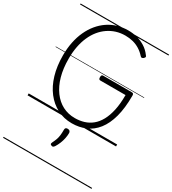

<svg xmlns="http://www.w3.org/2000/svg" viewBox="-314 -1115 1541 1716"><g transform="rotate(30 456.5 -257.5)"><path d="M466 19Q383 19 315 -16Q247 -51 197.5 -115Q148 -179 121.5 -268.5Q95 -358 95 -468Q95 -541 108 -605Q121 -669 146 -723Q171 -777 206 -819.5Q241 -862 285 -892Q329 -922 381 -937.5Q433 -953 491 -953Q539 -953 583 -941.5Q627 -930 666.5 -905.5Q706 -881 736 -840Q745 -831 743.5 -824.5Q742 -818 733 -809Q722 -801 714.5 -801Q707 -801 699 -811Q672 -841 639.5 -861Q607 -881 570 -890.5Q533 -900 491 -900Q442 -900 398.5 -886.5Q355 -873 317 -847Q279 -821 249 -784Q219 -747 197.5 -698.5Q176 -650 165 -592.5Q154 -535 154 -468Q154 -367 176.5 -287.5Q199 -208 241 -151Q283 -94 340 -64.5Q397 -35 466 -35Q516 -35 560 -48.5Q604 -62 640 -91.5Q676 -121 702 -168.5Q728 -216 742.5 -283Q757 -350 757 -440H496Q488 -440 483.5 -445.5Q479 -451 479 -465Q479 -479 483.5 -484.5Q488 -490 496 -490H791Q803 -490 808 -485Q813 -480 813 -467Q813 -338 788 -246Q763 -154 716.5 -95Q670 -36 606 -8.5Q542 19 466 19ZM409 282Q398 278 397 271.5Q396 265 402 252Q415 226 422 206Q429 186 432 162Q435 138 435 103Q435 92 440.5 85.5Q446 79 460 79Q475 79 482.5 87Q490 95 490 106Q490 133 484 162Q478 191 467 218Q456 245 441 269Q434 279 427 283Q420 287 409 282ZM0 428H913V438H0ZM0 -20H913V0H0ZM0 -505H913V-500H0ZM0 -948H913V-938H0Z"/></g></svg>

Font: Playwrite US Modern Guides
Style: Regular
Weight: 400
Designer: Veronika Burian, José Scaglione
Foundry: TypeTogether
Version: Version 1.003